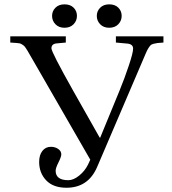

<svg xmlns="http://www.w3.org/2000/svg" viewBox="-20 -861 802 893"><path d="M222.2 -787.1Q222.2 -809.1 237.8 -825Q253.4 -840.8 279.8 -840.8Q307.1 -840.8 322.5 -825.2Q337.9 -809.6 337.9 -787.1Q337.9 -764.6 322.3 -748.3Q306.6 -731.9 279.8 -731.9Q253.4 -731.9 237.8 -748.3Q222.2 -764.6 222.2 -787.1ZM430.2 -787.1Q430.2 -809.1 445.8 -825Q461.4 -840.8 487.8 -840.8Q515.1 -840.8 530.5 -825.2Q545.9 -809.6 545.9 -787.1Q545.9 -764.6 530.3 -748.3Q514.6 -731.9 487.8 -731.9Q461.4 -731.9 445.8 -748.3Q430.2 -764.6 430.2 -787.1ZM27.8 -663.1V-691.9H286.1V-663.1L244.1 -659.2Q219.2 -657.2 219.2 -636.2Q219.2 -618.7 319.8 -439.9L442.9 -222.2L445.8 -220.2L536.1 -439.9Q559.6 -497.1 579.3 -556.4Q599.1 -615.7 599.1 -634.8Q599.1 -655.3 573.2 -658.2L519 -663.1V-691.9H740.2V-663.1Q721.2 -662.1 712.4 -660.9Q703.6 -659.7 693.8 -657.2Q684.1 -654.8 679 -648.9Q673.8 -643.1 668.7 -634.5Q663.6 -626 657.2 -610.8L432.1 -85Q390.6 12.2 289.1 12.2Q227.5 12.2 194.8 -22.2Q162.1 -56.6 162.1 -107.9Q162.1 -139.6 177 -158.9Q191.9 -178.2 216.8 -178.2Q236.3 -178.2 250.7 -168.2Q265.1 -158.2 265.1 -143.1Q265.1 -131.8 252 -105.7Q238.8 -79.6 238.8 -66.9Q238.8 -22.9 297.9 -22.9Q321.8 -22.9 348.1 -44.2Q374.5 -65.4 389.2 -95.2L399.9 -118.2L136.2 -576.2Q130.4 -586.4 121.3 -601.8Q112.3 -617.2 109.4 -622.6Q106.4 -627.9 100.3 -637Q94.2 -646 91.1 -648.4Q87.9 -650.9 82.3 -654.5Q76.7 -658.2 71 -659.4Q65.4 -660.6 57.1 -661.1Z"/></svg>

Font: Heuristica
Style: Regular
Weight: 400
Version: Version 1.0.2